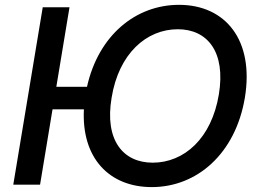

<svg xmlns="http://www.w3.org/2000/svg" viewBox="-20 -757 1066 787"><path d="M264.9 -727.3H155.2L34.4 0H144.2L195.3 -308.9H323.9C313.6 -109.7 427.2 9.9 602.3 9.9C787.3 9.9 945.3 -127.1 983.7 -356.5C1022.7 -592.7 904.1 -737.2 713.8 -737.2C535.9 -737.2 383.5 -611.9 336.6 -401.3H210.9ZM437.5 -356.5C466.6 -536.9 579.9 -637.1 708.8 -637.1C830.6 -637.1 905.9 -544 877.1 -370C847.3 -189.6 734.7 -90.2 605.8 -90.2C484.4 -90.2 408 -182.5 437.5 -356.5Z"/></svg>

Font: Magic Ui Pro Medium
Style: Italic
Weight: 500
Italic angle: -9.39999°
Designer: Stefan Endress, Andreas Faust
Version: Version 1.000;FEAKit 1.0